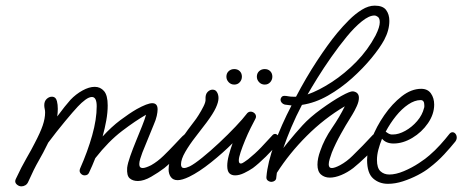

<svg xmlns="http://www.w3.org/2000/svg" viewBox="-20 -637 1640 681"><path d="M56 24Q48 24 41 18.5Q34 13 34 6Q34 4 34.5 2Q35 0 36 -2Q56 -45 74 -76Q92 -107 103 -129Q123 -167 131.5 -192Q140 -217 140 -238Q140 -245 138.5 -251Q137 -257 137 -264Q137 -278 145.5 -286Q154 -294 164 -294Q178 -294 182 -278Q185 -266 185 -251Q185 -245 184.5 -238Q184 -231 183 -224Q197 -243 209 -258Q221 -273 230 -283Q249 -303 272.5 -316Q296 -329 316 -329Q336 -329 349 -314Q362 -299 362 -263Q362 -238 357 -210Q352 -182 344 -153Q375 -187 407 -211Q439 -235 465 -250Q503 -271 520 -271Q539 -271 539 -249Q539 -240 536 -226Q533 -212 525 -194L485 -96Q481 -85 477.5 -74Q474 -63 474 -55Q474 -41 486 -41Q496 -41 516 -51Q539 -64 560 -84.5Q581 -105 595 -120Q596 -121 604.5 -130Q613 -139 621.5 -148Q630 -157 631 -157Q635 -162 641 -162Q646 -162 650.5 -156.5Q655 -151 655 -143Q655 -134 650 -128Q634 -107 608.5 -82Q583 -57 563 -41Q542 -25 516 -10Q490 5 469 5Q451 5 440 -4.5Q429 -14 431 -42Q433 -58 442 -83.5Q451 -109 462.5 -137Q474 -165 484 -190Q494 -215 498 -230Q461 -209 413 -172.5Q365 -136 318 -76Q313 -63 307.5 -50.5Q302 -38 296 -25Q292 -15 280 -15Q272 -15 266 -22Q260 -29 264 -39Q291 -100 307 -157Q323 -214 323 -260Q323 -293 306 -293Q296 -293 282.5 -283Q269 -273 256 -259Q240 -242 210.5 -206.5Q181 -171 151 -131L147 -123Q134 -96 117 -66.5Q100 -37 81 6Q77 16 70 20Q63 24 56 24Z M610 2Q594 2 586 -9Q578 -20 578 -36Q578 -62 592 -90Q606 -119 626 -148Q646 -177 670 -208Q675 -214 684.5 -229Q694 -244 702 -260Q710 -276 709 -285Q708 -302 716 -310.5Q724 -319 734 -319Q744 -319 749 -311Q755 -302 755 -289Q755 -275 745.5 -254.5Q736 -234 713 -203Q695 -179 673.5 -151.5Q652 -124 637 -98Q622 -72 622 -54Q622 -41 633 -41Q640 -41 653 -47Q669 -55 697.5 -78Q726 -101 757.5 -130.5Q789 -160 815.5 -188Q842 -216 854 -232Q860 -241 869 -241Q876 -241 882 -236Q888 -231 888 -223Q888 -219 885 -214Q879 -203 869 -183Q859 -163 849.5 -140Q840 -117 833.5 -97.5Q827 -78 827 -68Q827 -57 834 -57Q839 -57 846.5 -62.5Q854 -68 860 -72Q885 -92 906.5 -114.5Q928 -137 946 -157Q950 -162 956 -162Q961 -162 965.5 -156.5Q970 -151 970 -143Q970 -134 965 -128Q949 -107 923 -81.5Q897 -56 877 -41Q864 -32 846.5 -23.5Q829 -15 814 -15Q801 -15 793.5 -22.5Q786 -30 786 -49Q786 -65 791.5 -86Q797 -107 805 -129Q771 -95 728.5 -61Q686 -27 651 -10Q626 2 610 2ZM919 -337Q907 -337 899 -345.5Q891 -354 891 -365Q891 -377 899 -384.5Q907 -392 919 -392Q931 -392 938.5 -384.5Q946 -377 946 -365Q946 -354 938.5 -345.5Q931 -337 919 -337ZM811 -337Q799 -337 791 -345.5Q783 -354 783 -365Q783 -377 791 -384.5Q799 -392 811 -392Q823 -392 830.5 -384.5Q838 -377 838 -365Q838 -354 830.5 -345.5Q823 -337 811 -337Z M943 8Q936 8 930 3.5Q924 -1 925 -10Q929 -60 953.5 -127Q978 -194 1014 -263Q1002 -264 990 -266Q983 -268 979 -273Q975 -278 975 -283Q975 -288 978.5 -292.5Q982 -297 989 -297Q995 -297 1002.5 -295.5Q1010 -294 1019 -294Q1025 -294 1030 -294Q1065 -361 1104 -420.5Q1143 -480 1176 -520Q1196 -544 1218 -566Q1240 -588 1263.5 -602.5Q1287 -617 1309 -617Q1338 -617 1349.5 -601.5Q1361 -586 1361 -563Q1361 -530 1343 -496Q1328 -468 1298 -431.5Q1268 -395 1228.5 -359.5Q1189 -324 1143.5 -298Q1098 -272 1051 -265Q1030 -225 1013.5 -186Q997 -147 985 -112Q993 -122 1001 -132Q1027 -164 1053 -192.5Q1079 -221 1119 -250Q1159 -279 1190.5 -296.5Q1222 -314 1232 -313Q1253 -310 1253 -290Q1253 -277 1245.5 -260.5Q1238 -244 1230 -231Q1222 -218 1219 -213Q1208 -196 1189 -162Q1170 -128 1157 -96Q1153 -85 1149.5 -73.5Q1146 -62 1146 -54Q1146 -41 1157 -41Q1167 -41 1186 -51Q1210 -64 1230.5 -84.5Q1251 -105 1266 -120Q1267 -121 1275.5 -130Q1284 -139 1292.5 -148Q1301 -157 1301 -157Q1305 -162 1311 -162Q1316 -162 1320.5 -156.5Q1325 -151 1325 -143Q1325 -134 1320 -128Q1305 -107 1279 -82Q1253 -57 1233 -41Q1212 -25 1190 -16Q1168 -7 1150 -7Q1131 -7 1118.5 -18Q1106 -29 1106 -53Q1106 -75 1116 -102Q1130 -143 1157.5 -183Q1185 -223 1203 -260Q1130 -217 1068 -155Q1006 -93 962 -24Q961 -16 960 -8Q960 0 954.5 4Q949 8 943 8ZM1308 -582Q1289 -582 1263 -561Q1237 -540 1209.5 -506.5Q1182 -473 1155 -434.5Q1128 -396 1106 -360.5Q1084 -325 1071 -302Q1111 -316 1157 -346Q1203 -376 1244 -418Q1285 -460 1312 -511Q1320 -527 1323.5 -538.5Q1327 -550 1327 -558Q1327 -572 1320.5 -577Q1314 -582 1308 -582Z M1356 15Q1325 15 1303.5 -4Q1282 -23 1282 -70Q1282 -102 1298.5 -145Q1315 -188 1343 -228.5Q1371 -269 1405 -295.5Q1439 -322 1474 -322Q1497 -322 1508.5 -305.5Q1520 -289 1520 -266Q1520 -232 1498 -200Q1476 -168 1442.5 -148Q1409 -128 1376 -128Q1349 -128 1335 -145Q1327 -125 1322 -106Q1317 -87 1317 -70Q1317 -41 1329.5 -29.5Q1342 -18 1361 -18Q1384 -18 1412.5 -30Q1441 -42 1466 -58.5Q1491 -75 1503 -86Q1523 -103 1541.5 -123.5Q1560 -144 1574 -162Q1579 -168 1585 -168Q1591 -168 1595.5 -162.5Q1600 -157 1600 -149Q1600 -142 1595 -135Q1579 -115 1555.5 -89.5Q1532 -64 1503 -42Q1487 -29 1462 -16Q1437 -3 1409.5 6Q1382 15 1356 15ZM1374 -160Q1394 -160 1417.5 -173Q1441 -186 1459.5 -207.5Q1478 -229 1484 -254Q1485 -256 1485 -259Q1485 -262 1485 -264Q1485 -282 1472 -282Q1451 -282 1428 -266.5Q1405 -251 1384.5 -225.5Q1364 -200 1348 -170Q1352 -167 1356 -164.5Q1360 -162 1364 -161Q1366 -160 1369 -160Q1372 -160 1374 -160Z"/></svg>

Font: Meow Script
Style: Regular
Weight: 400
Designer: Robert E. Leuschke
Foundry: Robert E. Leuschke
Version: Version 1.010; ttfautohint (v1.8.3)